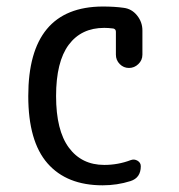

<svg xmlns="http://www.w3.org/2000/svg" viewBox="-20 -550 540 580"><path d="M290 9.8Q181.6 9.8 123.5 -56.6Q65.4 -123 65.4 -259.8Q65.4 -529.3 290 -530.3Q326.2 -530.3 353.5 -526.4Q377.9 -523.4 394 -503.4Q410.2 -483.4 410.2 -458V-384.8Q410.2 -368.2 397.9 -356.4Q385.7 -344.7 369.6 -344.7Q353.5 -344.7 341.8 -356.4Q330.1 -368.2 330.1 -384.8V-454.1Q330.1 -461.9 322.3 -463.9Q306.6 -465.8 294.9 -465.8Q225.6 -465.8 187.5 -414.6Q149.4 -363.3 149.4 -259.8Q149.4 -156.2 188 -104Q226.6 -51.8 294.9 -51.8Q336.9 -51.8 375 -66.4Q385.7 -70.3 395.5 -64.5Q405.3 -58.6 405.3 -47.9Q405.3 -12.7 374 -2.9Q334 9.8 290 9.8Z"/></svg>

Font: Rounded Mgen+ 1mn regular
Style: Regular
Weight: 400
Designer: [Source Han Sans]
Ryoko NISHIZUKA  (kana & ideographs); Paul D. Hunt (Latin, Greek & Cyrillic); Wenlong ZHANG  (bopomofo
Version: Version 1.059.20150602